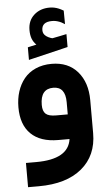

<svg xmlns="http://www.w3.org/2000/svg" viewBox="-61 -721 551 987"><g transform="rotate(-5 215.0 -227.0)"><path d="M149.4 -498.5Q134.3 -513.2 127.4 -531.7Q120.6 -550.3 120.6 -575.7Q120.6 -624 152.6 -653.1Q184.6 -682.1 233.4 -682.1Q245.6 -682.1 257.6 -679.7Q269.5 -677.2 280.5 -672.6Q291.5 -668 302.2 -661.6L304.7 -660.2V-657.2L305.2 -599.1V-590.3L297.9 -594.7Q288.1 -601.1 278.6 -604.7Q269 -608.4 259.5 -610.4Q250 -612.3 240.2 -612.3Q186.5 -612.3 186.5 -569.3Q186.5 -559.6 190.4 -552Q194.3 -544.4 203.1 -537.8Q211.9 -531.2 226.6 -525.9Q231.4 -523.9 234.4 -523.9Q235.4 -523.9 237.3 -524.4Q249.5 -526.9 272 -531.2Q294.4 -535.6 302.2 -537.6L308.1 -538.6V-532.7V-476.1V-472.2L304.2 -471.2L110.4 -424.8L104.5 -423.3V-429.2V-484.4V-488.3L108.4 -489.3ZM400.4 -189.5V-19.5Q400.4 95.7 320.8 161.9Q241.2 228 98.6 228H62.5H43V208.5V122.6V103H62.5H95.7Q262.7 103 276.9 0H218.8Q127 0 78.1 -47.6Q29.3 -95.2 29.3 -185.1Q29.3 -229 41.3 -266.4Q53.2 -303.7 76.4 -332.3Q99.6 -360.8 136 -377Q172.4 -393.1 218.3 -393.1Q303.7 -393.1 352.1 -337.2Q400.4 -281.2 400.4 -189.5ZM149.9 -187Q149.9 -154.8 165.3 -140.9Q180.7 -127 218.3 -127H278.8V-189.9Q278.8 -270 216.3 -270Q149.9 -270 149.9 -187Z"/></g></svg>

Font: Shabnam WOL
Style: Bold-WOL
Weight: 700
Foundry: DejaVu fonts team - Redesigned by Saber Rastikerdar - Based on Vazir font
Version: Version 5.0.0